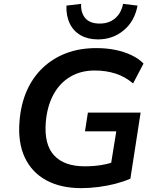

<svg xmlns="http://www.w3.org/2000/svg" viewBox="-20 -964 808 994"><path d="M401 10Q294 10 219 -31Q144 -72 108 -149.5Q72 -227 81 -336Q88 -424 118.5 -493.5Q149 -563 201 -612.5Q253 -662 322.5 -688.5Q392 -715 479 -715Q532 -715 578 -705.5Q624 -696 661.5 -678Q699 -660 723 -635L669 -532Q628 -567 578.5 -583Q529 -599 470 -599Q398 -599 343.5 -566.5Q289 -534 256.5 -474Q224 -414 217 -331Q208 -216 260 -159.5Q312 -103 419 -103Q467 -103 507.5 -110Q548 -117 584 -131L548 -74L582 -284H420L435 -381H708L655 -39Q621 -24 578.5 -13Q536 -2 490 4Q444 10 401 10ZM487 -760Q435 -760 397.5 -781.5Q360 -803 341 -842.5Q322 -882 324 -935L400 -944Q398 -897 422 -869.5Q446 -842 496 -842Q545 -842 576.5 -869.5Q608 -897 617 -944L692 -935Q677 -854 620.5 -807Q564 -760 487 -760Z"/></svg>

Font: Nunito Sans 9pt
Style: Bold Italic
Weight: 700
Italic angle: -9°
Version: Version 3.101;gftools[0.9.27]